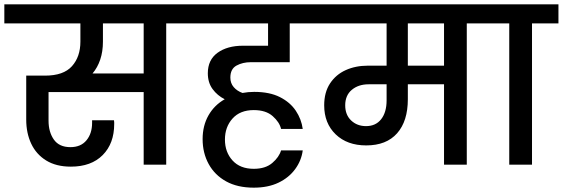

<svg xmlns="http://www.w3.org/2000/svg" viewBox="-44 -760 2597 886"><path d="M283 9Q215 9 169 -19.5Q123 -48 100 -97Q77 -146 77 -208V-411H164Q249 -411 288 -454.5Q327 -498 327 -568V-652H-24V-740H846V-652H723V0H619V-335H180V-203Q180 -151 204.5 -116Q229 -81 281 -81Q329 -81 355 -112.5Q381 -144 381 -193V-205H482Q483 -200 483 -195Q483 -190 483 -188Q483 -98 430 -44.5Q377 9 283 9ZM431 -568Q431 -522 418.5 -485Q406 -448 383 -421H619V-652H431Z M1129 -336Q1200 -336 1247.5 -312Q1295 -288 1321 -249Q1347 -210 1353 -165H1253Q1246 -196 1214.5 -224Q1183 -252 1127 -252Q1064 -252 1029 -213Q994 -174 994 -116Q994 -58 1029 -19.5Q1064 19 1127 19Q1181 19 1212.5 -8Q1244 -35 1253 -66H1353Q1347 -19 1318 20.5Q1289 60 1241 83Q1193 106 1127 106Q1052 106 999.5 77Q947 48 919 -3Q891 -54 891 -118Q891 -180 918 -227.5Q945 -275 993 -302Q959 -319 937 -349Q915 -379 915 -422Q915 -484 960 -516.5Q1005 -549 1077 -549H1193V-652H797V-740H1430V-652H1293V-473H1113Q1076 -473 1047.5 -457.5Q1019 -442 1019 -402Q1019 -376 1034.5 -358Q1050 -340 1075 -331Q1101 -336 1129 -336Z M1646 -89Q1558 -89 1505 -140Q1452 -191 1452 -274Q1452 -334 1479 -375Q1506 -416 1551.5 -436.5Q1597 -457 1654 -457H1740V-652H1382V-740H2232V-652H2110V0H2005V-371H1838V-302Q1838 -201 1788.5 -145Q1739 -89 1646 -89ZM1838 -457H2005V-652H1838ZM1645 -178Q1690 -178 1715 -210Q1740 -242 1740 -297V-371H1657Q1610 -371 1579.5 -345.5Q1549 -320 1549 -274Q1549 -230 1576.5 -204Q1604 -178 1645 -178Z M2306 0V-652H2184V-740H2533V-652H2411V0Z"/></svg>

Font: Poppins Medium
Style: Regular
Weight: 500
Designer: Ninad Kale (Devanagari), Jonny Pinhorn (Latin)
Version: Version 5.002